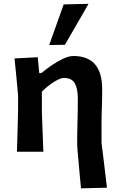

<svg xmlns="http://www.w3.org/2000/svg" viewBox="-20 -810 628 1025"><path d="M412.5 195.5Q409.5 167 406.2 130.2Q403 93.5 399.8 58Q396.5 22.5 394.2 -3.8Q392 -30 392 -37Q392 -97 393.8 -159.2Q395.5 -221.5 395.5 -281.5Q395.5 -338 379 -366Q362.5 -394 320 -394Q302 -394 267.8 -372.5Q233.5 -351 203.5 -320.5V-210.5Q205.5 -154 207.5 -104Q209.5 -54 211.5 0H70.5Q72 -54.5 73.5 -104.8Q75 -155 76.5 -217V-302Q72.5 -350 67.5 -398.8Q62.5 -447.5 57.5 -498L181.5 -504.5L189.5 -420H201Q226 -441 256.8 -462Q287.5 -483 317.8 -497Q348 -511 372 -511Q525.5 -511 525.5 -333.5Q525.5 -283 523.8 -237Q522 -191 522 -154V-48Q530 17.5 537 74.5Q544 131.5 551 192ZM242.5 -569.5Q262 -623.5 281.2 -677.8Q300.5 -732 320 -786.5L452.5 -789.5Q435 -758.5 413 -720.5Q391 -682.5 368.5 -643.5Q346 -604.5 326.5 -571Z"/></svg>

Font: Commissioner Loud SemiBold
Style: Regular
Weight: 600
Designer: Kostas Bartsokas
Foundry: Kostas Bartsokas
Version: Version 1.000; ttfautohint (v1.8.3)